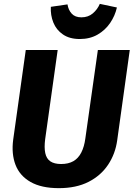

<svg xmlns="http://www.w3.org/2000/svg" viewBox="-20 -951 688 988"><path d="M483.6 -693.6H647.8L583.1 -229.1Q573.5 -159.1 536.2 -103.2Q498.9 -47.3 435.4 -15Q371.9 17.2 282.9 17.2Q193.2 17.2 137.3 -14.6Q81.5 -46.4 59.8 -102.8Q38.2 -159.3 47.9 -232.5L112.6 -693.6H276.8L212.5 -235.4Q206.8 -192.2 212.9 -163.3Q219 -134.5 239 -120.8Q259.1 -107 294.7 -107Q332 -107 357.5 -121.6Q382.9 -136.2 398.2 -165.9Q413.5 -195.6 419.2 -238.8ZM390.5 -750.2Q338.2 -750.2 303.9 -773.7Q269.7 -797.2 254.5 -835.1Q239.3 -873 241.6 -915.9L327.3 -928.4Q331.7 -899.7 349 -880.8Q366.3 -861.8 399 -861.8Q433.7 -861.8 457.6 -882.1Q481.5 -902.4 493.6 -931.1L581.6 -912.5Q571.9 -869.6 546.6 -832.5Q521.3 -795.5 481.9 -772.8Q442.6 -750.2 390.5 -750.2Z"/></svg>

Font: Fira Sans Variable
Style: Italic
Weight: 397
Italic angle: -8°
Designer: Carrois Corporate & Edenspiekermann AG
Foundry: Carrois Corporate GbR & Edenspiekermann AG
Version: Version 4.202